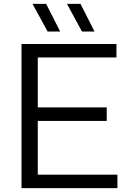

<svg xmlns="http://www.w3.org/2000/svg" viewBox="-20 -966 666 986"><path d="M90.5 0V-740H578V-671H174V-69H583V0ZM138.5 -345V-414.5H528V-345ZM401 -804 324 -946H393.5L465.5 -804ZM224.5 -804 147 -946H217L289 -804Z"/></svg>

Font: Encode Sans SemiExpanded
Style: Regular
Weight: 400
Width: 6
Designer: Multiple Designers
Foundry: Impallari Type
Version: Version 3.002